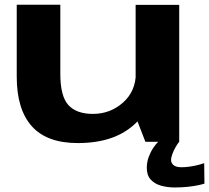

<svg xmlns="http://www.w3.org/2000/svg" viewBox="-20 -610 900 826"><path d="M605.5 0H751V-589H563.5V-108.5ZM239.5 -589.5H52V-280Q52 -139.5 116.8 -67Q181.5 5.5 315 5.5Q479.5 5.5 568 -84.2Q656.5 -174 656.5 -249L564.5 -297Q564.5 -218 509.5 -169Q454.5 -120 379.5 -120Q309 -120 274.2 -158Q239.5 -196 239.5 -292ZM732 196.5Q760 196.5 786.5 193.8Q813 191 832.8 186.8Q852.5 182.5 859.5 180L858.5 92Q850.5 95 834.2 99.2Q818 103.5 798.2 106.5Q778.5 109.5 761.5 109.5Q737.5 109.5 726.8 100.5Q716 91.5 716 78.5Q716 67 721.8 51.8Q727.5 36.5 736 21.8Q744.5 7 751 0H660.5Q651 9 639.5 26Q628 43 619.8 65.2Q611.5 87.5 611.5 112.5Q611.5 144.5 628.8 163Q646 181.5 673.5 189Q701 196.5 732 196.5Z"/></svg>

Font: Anybody Expanded
Style: Bold
Weight: 700
Width: 7
Designer: Tyler Finck
Foundry: Etcetera Type Company
Version: Version 1.113;gftools[0.9.25]